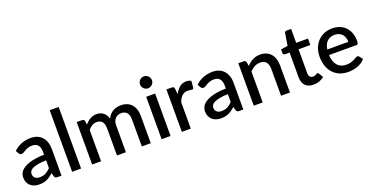

<svg xmlns="http://www.w3.org/2000/svg" viewBox="-29 -1450 4192 2168"><g transform="rotate(-20 2067.0 -366.0)"><path d="M338 -223Q280.5 -221 241 -213.8Q201.5 -206.5 177 -195.2Q152.5 -184 141.8 -168.5Q131 -153 131 -134.5Q131 -116.5 136.8 -103.8Q142.5 -91 152.8 -82.8Q163 -74.5 176.8 -70.8Q190.5 -67 207 -67Q249 -67 279.2 -82.8Q309.5 -98.5 338 -128.5ZM53 -439Q139.5 -519.5 259 -519.5Q303 -519.5 337.2 -505.2Q371.5 -491 394.8 -465Q418 -439 430.2 -403.2Q442.5 -367.5 442.5 -324V0H394.5Q379 0 371 -4.8Q363 -9.5 357.5 -24L347 -65.5Q327.5 -48 308.5 -34.2Q289.5 -20.5 269.2 -11Q249 -1.5 225.8 3.2Q202.5 8 174.5 8Q143.5 8 116.8 -0.5Q90 -9 70.5 -26.2Q51 -43.5 39.8 -69Q28.5 -94.5 28.5 -129Q28.5 -158.5 44.2 -186.5Q60 -214.5 96.2 -236.8Q132.5 -259 191.8 -273.5Q251 -288 338 -290V-324Q338 -379 314.5 -406Q291 -433 245.5 -433Q214.5 -433 193.5 -425.2Q172.5 -417.5 157 -408.5Q141.5 -399.5 129.5 -391.8Q117.5 -384 104 -384Q93 -384 85.2 -389.8Q77.5 -395.5 72.5 -404Z M677.5 -740V0H570V-740Z M810.5 0V-510H875.5Q897.5 -510 903.5 -489.5L910.5 -445Q924.5 -461 939.5 -474.2Q954.5 -487.5 971.8 -497.2Q989 -507 1008.8 -512.5Q1028.5 -518 1051.5 -518Q1076 -518 1096.5 -511Q1117 -504 1132.8 -491Q1148.5 -478 1160 -459.5Q1171.5 -441 1179 -418Q1190.5 -444.5 1208 -463.5Q1225.5 -482.5 1247 -494.5Q1268.5 -506.5 1292.8 -512.2Q1317 -518 1342 -518Q1383 -518 1415.2 -505Q1447.5 -492 1469.8 -467.2Q1492 -442.5 1503.5 -406.5Q1515 -370.5 1515 -324.5V0H1407.5V-324.5Q1407.5 -378.5 1384.2 -405.8Q1361 -433 1315.5 -433Q1295 -433 1277 -426Q1259 -419 1245.5 -405.5Q1232 -392 1224.2 -371.8Q1216.5 -351.5 1216.5 -324.5V0H1109V-324.5Q1109 -380.5 1086.5 -406.8Q1064 -433 1020.5 -433Q990.5 -433 965 -417.8Q939.5 -402.5 918 -376V0Z M1753 -510V0H1645.5V-510ZM1771 -664Q1771 -649.5 1765.2 -636.5Q1759.5 -623.5 1749.5 -613.8Q1739.5 -604 1726.2 -598.2Q1713 -592.5 1698 -592.5Q1683.5 -592.5 1670.8 -598.2Q1658 -604 1648.5 -613.8Q1639 -623.5 1633.2 -636.5Q1627.5 -649.5 1627.5 -664Q1627.5 -679 1633.2 -692Q1639 -705 1648.5 -714.8Q1658 -724.5 1670.8 -730.2Q1683.5 -736 1698 -736Q1713 -736 1726.2 -730.2Q1739.5 -724.5 1749.5 -714.8Q1759.5 -705 1765.2 -692Q1771 -679 1771 -664Z M1990 -415.5Q2014 -464 2048 -491.8Q2082 -519.5 2129.5 -519.5Q2146 -519.5 2160.5 -515.8Q2175 -512 2186.5 -504.5L2179 -423.5Q2177 -415 2172.8 -411.8Q2168.5 -408.5 2161.5 -408.5Q2154 -408.5 2140 -411.2Q2126 -414 2110.5 -414Q2088 -414 2070.8 -407.5Q2053.5 -401 2039.8 -388.5Q2026 -376 2015.5 -358Q2005 -340 1996 -317V0H1888.5V-510H1951Q1968 -510 1974.5 -503.8Q1981 -497.5 1983.5 -482Z M2522.5 -223Q2465 -221 2425.5 -213.8Q2386 -206.5 2361.5 -195.2Q2337 -184 2326.2 -168.5Q2315.5 -153 2315.5 -134.5Q2315.5 -116.5 2321.2 -103.8Q2327 -91 2337.2 -82.8Q2347.5 -74.5 2361.2 -70.8Q2375 -67 2391.5 -67Q2433.5 -67 2463.8 -82.8Q2494 -98.5 2522.5 -128.5ZM2237.5 -439Q2324 -519.5 2443.5 -519.5Q2487.5 -519.5 2521.8 -505.2Q2556 -491 2579.2 -465Q2602.5 -439 2614.8 -403.2Q2627 -367.5 2627 -324V0H2579Q2563.5 0 2555.5 -4.8Q2547.5 -9.5 2542 -24L2531.5 -65.5Q2512 -48 2493 -34.2Q2474 -20.5 2453.8 -11Q2433.5 -1.5 2410.2 3.2Q2387 8 2359 8Q2328 8 2301.2 -0.5Q2274.5 -9 2255 -26.2Q2235.5 -43.5 2224.2 -69Q2213 -94.5 2213 -129Q2213 -158.5 2228.8 -186.5Q2244.5 -214.5 2280.8 -236.8Q2317 -259 2376.2 -273.5Q2435.5 -288 2522.5 -290V-324Q2522.5 -379 2499 -406Q2475.5 -433 2430 -433Q2399 -433 2378 -425.2Q2357 -417.5 2341.5 -408.5Q2326 -399.5 2314 -391.8Q2302 -384 2288.5 -384Q2277.5 -384 2269.8 -389.8Q2262 -395.5 2257 -404Z M2853 -442.5Q2869.5 -459.5 2887.2 -473.2Q2905 -487 2925 -497Q2945 -507 2967.5 -512.5Q2990 -518 3016.5 -518Q3058.5 -518 3090.2 -504Q3122 -490 3143.8 -464.5Q3165.5 -439 3176.5 -403.2Q3187.5 -367.5 3187.5 -324.5V0H3080.5V-324.5Q3080.5 -376 3056.8 -404.5Q3033 -433 2984.5 -433Q2948.5 -433 2917.8 -416.5Q2887 -400 2860 -371.5V0H2752.5V-510H2817.5Q2839.5 -510 2845.5 -489.5Z M3470 8Q3406.5 8 3372.2 -27.8Q3338 -63.5 3338 -128.5V-425.5H3282Q3273 -425.5 3266.5 -431.2Q3260 -437 3260 -448.5V-492L3342.5 -504L3366 -651.5Q3368.5 -660 3374.5 -665.2Q3380.5 -670.5 3390.5 -670.5H3445.5V-503H3587V-425.5H3445.5V-136Q3445.5 -108.5 3459 -94Q3472.5 -79.5 3495 -79.5Q3507.5 -79.5 3516.5 -82.8Q3525.5 -86 3532 -89.8Q3538.5 -93.5 3543.2 -96.8Q3548 -100 3552.5 -100Q3561.5 -100 3567 -90L3599 -37.5Q3574 -15.5 3540 -3.8Q3506 8 3470 8Z M4003 -312.5Q4003 -339.5 3995.2 -362.8Q3987.5 -386 3972.5 -403.2Q3957.5 -420.5 3935.2 -430.2Q3913 -440 3884 -440Q3825.5 -440 3792 -406.5Q3758.5 -373 3749.5 -312.5ZM3746.5 -246.5Q3748.5 -203 3760 -171.2Q3771.5 -139.5 3790.8 -118.5Q3810 -97.5 3836.8 -87.2Q3863.5 -77 3896.5 -77Q3928 -77 3951 -84.2Q3974 -91.5 3991 -100.2Q4008 -109 4020 -116.2Q4032 -123.5 4042 -123.5Q4055 -123.5 4062 -113.5L4092.5 -74Q4073.5 -51.5 4049.5 -36Q4025.5 -20.5 3998.5 -10.8Q3971.5 -1 3943 3.2Q3914.5 7.5 3887.5 7.5Q3834.5 7.5 3789.2 -10.2Q3744 -28 3710.8 -62.5Q3677.5 -97 3658.8 -148Q3640 -199 3640 -265.5Q3640 -318.5 3656.8 -364.5Q3673.5 -410.5 3704.8 -444.5Q3736 -478.5 3780.8 -498.2Q3825.5 -518 3882 -518Q3929 -518 3969 -502.8Q4009 -487.5 4038 -458Q4067 -428.5 4083.2 -385.8Q4099.5 -343 4099.5 -288.5Q4099.5 -263.5 4094 -255Q4088.5 -246.5 4074 -246.5Z"/></g></svg>

Font: Lato SemiBold
Style: Regular
Weight: 600
Designer: Lukasz Dziedzic with Adam Twardoch and Botio Nikoltchev
Foundry: tyPoland Lukasz Dziedzic
Version: Version 2.015; 2015-08-06; http://www.latofonts.com/